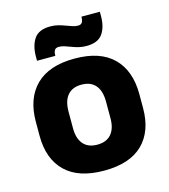

<svg xmlns="http://www.w3.org/2000/svg" viewBox="-105 -763 756 861"><g transform="rotate(-15 273.0 -333.0)"><path d="M273.5 14Q154.5 14 93.8 -45.2Q33 -104.5 33 -212V-276.5Q33 -385.5 94 -445.8Q155 -506 273.5 -506Q392 -506 452.8 -445.8Q513.5 -385.5 513.5 -276.5V-212Q513.5 -104.5 453 -45.2Q392.5 14 273.5 14ZM273.5 -106.5Q316 -106.5 338.2 -132.2Q360.5 -158 360.5 -205.5V-283Q360.5 -333 338.2 -359Q316 -385 273.5 -385Q231 -385 208.8 -359Q186.5 -333 186.5 -283V-205.5Q186.5 -158 208.8 -132.2Q231 -106.5 273.5 -106.5ZM341 -546.5Q323 -546.5 306.2 -550.5Q289.5 -554.5 274.2 -560.5Q259 -566.5 245.2 -570.8Q231.5 -575 220 -575Q205.5 -575 200 -567Q194.5 -559 194 -542.5V-540H109V-559Q109 -609.5 130.5 -641.5Q152 -673.5 206 -673.5Q225.5 -673.5 242.5 -669Q259.5 -664.5 274.5 -658.8Q289.5 -653 302.8 -648.8Q316 -644.5 327.5 -644.5Q341.5 -644.5 346.8 -652.8Q352 -661 352.5 -677V-679.5H438V-659Q438 -608.5 416.2 -577.5Q394.5 -546.5 341 -546.5Z"/></g></svg>

Font: Anek Latin Medium
Style: Bold
Weight: 700
Version: Version 1.003